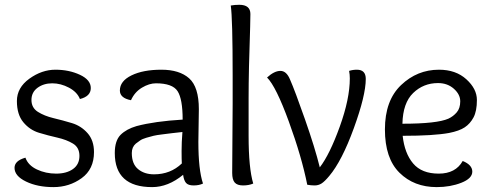

<svg xmlns="http://www.w3.org/2000/svg" viewBox="-20 -763 2035 793"><path d="M310.1 -354Q298.8 -382.8 264.9 -400.9Q231 -418.9 195.8 -418.9Q160.2 -418.9 135 -400.4Q109.9 -381.8 109.9 -350.1Q109.9 -317.9 136.5 -301Q163.1 -284.2 200.9 -275.1Q238.8 -266.1 276.9 -254.6Q314.9 -243.2 341.6 -213.1Q368.2 -183.1 368.2 -134.8Q368.2 -64 317.1 -27.1Q266.1 9.8 200.7 9.8Q134.8 9.8 87.4 -13.2Q40 -36.1 40 -69.8Q40 -99.1 85 -111.8Q96.2 -80.1 132.6 -63Q168.9 -45.9 211.9 -45.9Q254.9 -45.9 281.5 -64.9Q308.1 -84 308.1 -119.1Q308.1 -153.8 281.5 -169.9Q254.9 -186 217 -194.6Q179.2 -203.1 141.1 -214.6Q103 -226.1 76.4 -258.1Q49.8 -290 49.8 -345.7Q49.8 -400.9 101.3 -438Q152.8 -475.1 209 -475.1Q265.1 -475.1 310.1 -454.1Q355 -433.1 355 -399.4Q355 -365.2 310.1 -354Z M801.3 -312 799.3 -176.8Q799.3 -62 818.4 -4.9Q802.2 2.9 779.8 2.9Q757.3 2.9 748.3 -7.6Q739.3 -18.1 736.3 -41Q674.3 9.8 608.4 9.8Q454.1 9.8 454.1 -130.9Q454.1 -182.1 478 -206.1Q502 -230 543.9 -242.2Q619.1 -262.2 734.4 -269Q734.4 -354 713.4 -386.5Q692.4 -418.9 624 -418.9Q596.2 -418.9 566.2 -400.9Q536.1 -382.8 521 -349.1Q475.1 -357.9 475.1 -389.2Q475.1 -428.2 523.2 -451.7Q571.3 -475.1 646.5 -475.1Q721.2 -475.1 761.2 -439.5Q801.3 -403.8 801.3 -312ZM733.4 -217.8Q704.1 -214.8 689.7 -212.9Q675.3 -210.9 650.6 -208Q626 -205.1 614 -202.1Q602.1 -199.2 584.7 -194.1Q567.4 -189 558.8 -182.9Q550.3 -176.8 541 -169.9Q524.4 -155.8 524.4 -130.9Q524.4 -85.9 550.3 -64.5Q576.2 -43 616.2 -43Q684.1 -43 731 -87.9Q730 -102.1 730 -139.2Q730 -175.8 733.4 -217.8Z M939 -48.8 940.9 -335V-451.2Q940.9 -687 933.1 -740.2Q949.2 -743.2 968.3 -743.2Q1014.2 -743.2 1014.2 -705.1Q1014.2 -701.2 1013.2 -651.9Q1006.8 -470.2 1006.8 -357.9V-202.1Q1006.8 -68.8 1025.9 -4.9Q1007.8 2.9 983.9 2.9Q960 2.9 949.5 -9Q939 -21 939 -48.8Z M1454.1 -475.1Q1490.7 -475.1 1490.7 -437Q1490.7 -369.1 1441.4 -233.6Q1392.1 -98.1 1339.8 -36.1Q1320.8 -13.2 1307.9 -5.1Q1294.9 2.9 1279.8 2.9Q1264.2 2.9 1249 0Q1226.1 -115.2 1173.1 -260.5Q1120.1 -405.8 1083 -442.9Q1112.8 -470.2 1138.2 -470.2Q1163.1 -470.2 1177.7 -435.1Q1198.7 -387.2 1239.7 -270Q1280.8 -152.8 1300.8 -71.8Q1341.8 -125 1383.3 -240Q1424.8 -355 1424.8 -439Q1424.8 -455.1 1421.9 -470.2Q1437 -475.1 1454.1 -475.1Z M1793 -475.1Q1862.8 -475.1 1906.2 -435.5Q1949.7 -396 1949.7 -350.1Q1949.7 -304.2 1935.8 -278.1Q1921.9 -252 1899.4 -237.1Q1877 -222.2 1835 -213.9Q1771 -202.1 1643.1 -202.1Q1650.9 -129.9 1686.3 -87.9Q1721.7 -45.9 1792 -45.9Q1861.8 -45.9 1891.1 -98.1Q1930.7 -82 1930.7 -54.2Q1930.7 -25.9 1885.3 -8.1Q1839.8 9.8 1783.7 9.8Q1689.9 9.8 1629.9 -49.6Q1569.8 -108.9 1569.8 -228.5Q1569.8 -348.1 1636.5 -411.6Q1703.1 -475.1 1793 -475.1ZM1789.1 -419.9Q1729 -419.9 1686.5 -378.9Q1644 -337.9 1642.1 -252Q1784.7 -252 1832 -272.9Q1852.1 -282.2 1866.5 -299.1Q1880.9 -315.9 1880.9 -344.7Q1880.9 -373 1854.5 -396.5Q1828.1 -419.9 1789.1 -419.9Z"/></svg>

Font: Sukar
Style: Regular
Weight: 400
Designer: Dario Muhafara - Ghiath Alsory
Foundry: Dario Muhafara - Ghiath Alsory
Version: Version 1.00 March 17, 2016, initial release